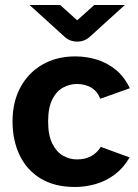

<svg xmlns="http://www.w3.org/2000/svg" viewBox="-20 -734 550 766"><path d="M279 12Q199 12 143.5 -21Q88 -54 59 -113.5Q30 -173 30 -250Q30 -327 61.5 -385.5Q93 -444 149.5 -476.5Q206 -509 281 -509Q324 -509 365.5 -496.5Q407 -484 441.5 -456Q476 -428 498 -382L380 -340Q368 -371 343 -385Q318 -399 287 -399Q258 -399 231.5 -384.5Q205 -370 188.5 -337Q172 -304 172 -249Q172 -194 189 -160.5Q206 -127 232 -112.5Q258 -98 287 -98Q321 -98 344.5 -111.5Q368 -125 382 -148L497 -106Q473 -64 437.5 -37.5Q402 -11 361 0.5Q320 12 279 12ZM288 -568Q259 -568 238 -587L98 -714H220L288 -653L356 -714H478L338 -587Q317 -568 288 -568Z"/></svg>

Font: Atkinson Hyperlegible Next
Style: Bold
Weight: 700
Designer: Elliott Scott, Megan Eiswerth, Linus Boman, Theodore Petrosky, Letters from Sweden
Foundry: Applied Design Works, Letters from Sweden
Version: Version 2.001